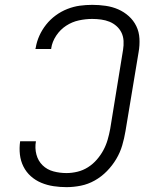

<svg xmlns="http://www.w3.org/2000/svg" viewBox="-20 -763 640 791"><path d="M254 8Q227 8 200.5 4Q174 0 150 -10Q126 -20 107 -37Q88 -54 76.5 -77Q65 -100 62 -126.5Q59 -153 63 -181H128Q123 -153 130 -126.5Q137 -100 155.5 -82Q174 -64 200 -57Q226 -50 254 -50Q276 -50 299 -55.5Q322 -61 342.5 -74Q363 -87 379 -105.5Q395 -124 406 -144.5Q417 -165 423.5 -187.5Q430 -210 434 -232L487 -558Q490 -576 489 -594.5Q488 -613 480.5 -628.5Q473 -644 460 -655.5Q447 -667 431 -673.5Q415 -680 396.5 -682.5Q378 -685 360 -685Q333 -685 305 -679Q277 -673 252.5 -657Q228 -641 211.5 -616Q195 -591 191 -564Q191 -563 191 -562Q191 -561 190 -561H126Q126 -562 126 -563Q126 -564 127 -565Q131 -591 142 -615.5Q153 -640 170 -661.5Q187 -683 209.5 -699.5Q232 -716 257.5 -726Q283 -736 308.5 -739.5Q334 -743 360 -743Q388 -743 415.5 -739Q443 -735 467 -724.5Q491 -714 510.5 -696.5Q530 -679 541.5 -655.5Q553 -632 554.5 -604Q556 -576 551 -548L497 -223Q492 -193 483.5 -164Q475 -135 459 -108Q443 -81 420.5 -58Q398 -35 370.5 -19.5Q343 -4 313 2Q283 8 254 8Z"/></svg>

Font: Iosevka SS04 Light Extended
Style: Italic
Weight: 300
Width: 7
Italic angle: -9°
Monospace: yes
Designer: Belleve Invis
Foundry: Belleve Invis
Version: Version 19.0.0; ttfautohint (v1.8.4)